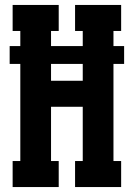

<svg xmlns="http://www.w3.org/2000/svg" viewBox="-20 -755 540 775"><path d="M31 0V-105H62V-497H19V-569H62V-630H31V-735H217V-630H186V-569H314V-630H283V-735H469V-630H438V-569H481V-497H438V-105H469V0H283V-105H314V-324H186V-105H217V0ZM186 -429H314V-497H186Z"/></svg>

Font: Iosevka Slab Extrabold
Style: Regular
Weight: 800
Monospace: yes
Designer: Belleve Invis
Foundry: Belleve Invis
Version: Version 11.1.1; ttfautohint (v1.8.3)